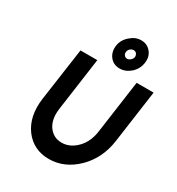

<svg xmlns="http://www.w3.org/2000/svg" viewBox="-222 -1093 1149 1244"><g transform="rotate(30 353.0 -471.0)"><path d="M468 -954Q424 -954 387 -920Q349 -887 343 -840Q337 -792 364 -758Q391 -725 436 -725Q481 -725 518 -758Q555 -792 561 -840Q568 -887 541 -920Q514 -954 468 -954ZM457 -874Q471 -874 479 -864Q487 -853 486 -840Q484 -825 472 -815Q460 -804 447 -804Q434 -804 425 -815Q417 -825 419 -840Q421 -854 432 -864Q445 -874 457 -874ZM159 -700 103 -306Q84 -167 150 -77Q217 12 332 12Q447 12 539 -77Q585 -122 613 -179Q641 -236 651 -306L706 -700H579L524 -306Q513 -223 463 -172Q413 -121 351 -121Q289 -121 253 -172Q218 -223 230 -306L285 -700Z"/></g></svg>

Font: Unageo
Style: Bold-Italic
Weight: 700
Designer: Richard Sepsi
Foundry: Richard Sepsi
Version: Version 2.000